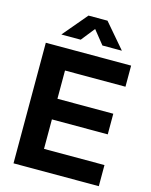

<svg xmlns="http://www.w3.org/2000/svg" viewBox="-136 -1032 881 1119"><g transform="rotate(15 304.0 -472.5)"><path d="M56.6 0V-727.5H571.3V-600.1H206.5V-429.7H543.5V-305.2H206.5V-127.4H571.3V0ZM248.5 -797.4H132.3V-798.3L255.9 -944.8H370.6L496.1 -798.3V-797.4H379.4L313.5 -879.4Z"/></g></svg>

Font: Inter 28pt
Style: Bold
Weight: 700
Designer: Rasmus Andersson
Foundry: rsms
Version: Version 4.001;git-66647c0bb